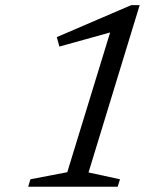

<svg xmlns="http://www.w3.org/2000/svg" viewBox="-20 -712 624 732"><path d="M236.5 -55.5 414.5 -636 435 -598 206.5 -534.5 196.5 -570.5 480.5 -692.5H512.5L317.5 -54.5L437.5 -28.5L428.5 0H87.5L96 -28.5Z"/></svg>

Font: Newsreader
Style: Italic
Weight: 400
Italic angle: -17°
Designer: Hugues Gentile
Foundry: Production Type
Version: Version 1.003